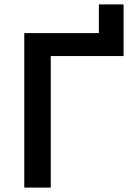

<svg xmlns="http://www.w3.org/2000/svg" viewBox="-20 -850 600 870"><path d="M90 0V-700H428V-830H540V-596H210V0Z"/></svg>

Font: Golos Text Medium
Style: Regular
Weight: 500
Designer: A.Korolkova, Vitaly Kuzmin
Foundry: ParaType Ltd
Version: Version 2.004